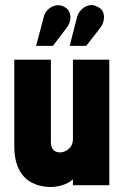

<svg xmlns="http://www.w3.org/2000/svg" viewBox="-20 -739 494 766"><path d="M246 -628Q256 -641 259.5 -657Q263 -673 258 -688Q253 -703 236 -712Q219 -721 201.5 -717Q184 -713 171.5 -701Q159 -689 155 -673L124 -556H191ZM380 -628Q390 -641 393.5 -657Q397 -673 392 -688.5Q387 -704 369 -712Q351 -722 334 -717.5Q317 -713 305 -701Q293 -689 288 -673L258 -556H324ZM271 -24V0H416V-501H271V-183Q271 -172 267 -162.5Q263 -153 255.5 -146Q248 -139 238.5 -135Q229 -131 219 -131Q208 -131 200 -135.5Q192 -140 187.5 -149Q183 -158 183 -173V-501H37V-158Q37 -119 45 -91Q53 -63 67.5 -44Q82 -25 100.5 -14Q119 -3 140 2Q161 7 182 7Q201 7 219 2.5Q237 -2 251 -9.5Q265 -17 271 -24Z"/></svg>

Font: Advent Pro ExtraBold
Style: Regular
Weight: 800
Designer: VivaRado, Andreas Kalpakidis
Foundry: VivaRado, Andreas Kalpakidis
Version: Version 3.000